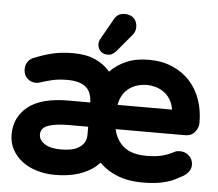

<svg xmlns="http://www.w3.org/2000/svg" viewBox="-54 -802 1011 891"><g transform="rotate(5 452.0 -356.0)"><path d="M17 -140Q17 -220 78.5 -269.5Q140 -319 267 -319H368Q366 -370 337.5 -392Q309 -414 254 -414Q214 -414 183.5 -407Q153 -400 127 -391Q118 -388 108 -388Q85 -388 68 -404Q51 -420 51 -446Q51 -486 89 -503V-502Q126 -518 169.5 -529Q213 -540 270 -540Q331 -540 373.5 -520.5Q416 -501 442 -469Q474 -502 518 -521Q562 -540 622 -540Q683 -540 731 -519.5Q779 -499 812.5 -463Q846 -427 863.5 -377.5Q881 -328 881 -269Q881 -245 864.5 -225.5Q848 -206 817 -206H496Q507 -155 543.5 -125Q580 -95 650 -95Q692 -95 721 -102.5Q750 -110 776 -124Q783 -128 789 -129Q795 -130 803 -130Q827 -130 845 -113.5Q863 -97 863 -71Q863 -53 852 -39Q841 -25 827 -17Q809 -7 791 2Q773 11 751.5 17Q730 23 703.5 26.5Q677 30 642 30Q576 30 525.5 10.5Q475 -9 440 -45Q419 -22 393.5 -7.5Q368 7 340.5 15.5Q313 24 285.5 27Q258 30 233 30Q190 30 150.5 18.5Q111 7 81.5 -15Q52 -37 34.5 -68.5Q17 -100 17 -140ZM251 -90Q271 -90 291.5 -93Q312 -96 329 -105Q346 -114 357 -129.5Q368 -145 368 -169V-206H279Q218 -206 183 -194Q148 -182 148 -150Q148 -126 174 -108Q200 -90 251 -90ZM749 -319Q744 -348 731 -368Q718 -388 700 -400Q682 -412 662 -417.5Q642 -423 622 -423Q603 -423 582.5 -417.5Q562 -412 544 -400Q526 -388 513 -368Q500 -348 495 -319ZM392 -623 443 -713Q450 -726 461.5 -734Q473 -742 493 -742Q519 -742 534.5 -726.5Q550 -711 550 -685Q550 -664 535 -647L466 -565Q458 -557 450 -552Q442 -547 429 -547Q408 -547 395 -560Q382 -573 382 -594Q382 -604 386 -611.5Q390 -619 392 -623Z"/></g></svg>

Font: Varela Round Precious
Style: Bold
Weight: 700
Version: Version 1.000